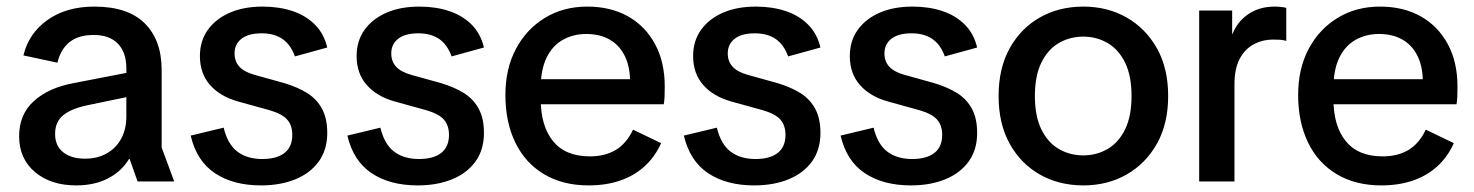

<svg xmlns="http://www.w3.org/2000/svg" viewBox="-20 -550 4469 582"><path d="M211 12Q134 12 86 -28.5Q38 -69 38 -137Q38 -203 82.5 -243.5Q127 -284 203 -298L409 -338V-265L245 -231Q197 -221 172 -201Q147 -181 147 -144Q147 -108 171.5 -88.5Q196 -69 238 -69Q275 -69 303.5 -85Q332 -101 347.5 -130Q363 -159 363 -196V-343Q363 -391 337.5 -417.5Q312 -444 264 -444Q218 -444 191 -422.5Q164 -401 154 -360L51 -382Q67 -449 124 -489.5Q181 -530 266 -530Q368 -530 419 -479Q470 -428 470 -338V-103L508 0H397L373 -68H371Q348 -30 307 -9Q266 12 211 12Z M771 12Q687 12 631.5 -25Q576 -62 558 -139L658 -163Q670 -113 699.5 -90.5Q729 -68 775 -68Q819 -68 842.5 -86.5Q866 -105 866 -141Q866 -170 850.5 -187.5Q835 -205 797 -216L703 -242Q648 -257 617 -292Q586 -327 586 -380Q586 -426 610 -459.5Q634 -493 676.5 -511.5Q719 -530 776 -530Q826 -530 866.5 -516.5Q907 -503 934.5 -475.5Q962 -448 972 -406L874 -379Q861 -415 836 -432Q811 -449 773 -449Q733 -449 712 -432.5Q691 -416 691 -388Q691 -364 705.5 -348Q720 -332 752 -323L842 -298Q882 -286 911 -268Q940 -250 956 -220.5Q972 -191 972 -147Q972 -97 947 -61.5Q922 -26 876.5 -7Q831 12 771 12Z M1246 12Q1162 12 1106.5 -25Q1051 -62 1033 -139L1133 -163Q1145 -113 1174.5 -90.5Q1204 -68 1250 -68Q1294 -68 1317.5 -86.5Q1341 -105 1341 -141Q1341 -170 1325.5 -187.5Q1310 -205 1272 -216L1178 -242Q1123 -257 1092 -292Q1061 -327 1061 -380Q1061 -426 1085 -459.5Q1109 -493 1151.5 -511.5Q1194 -530 1251 -530Q1301 -530 1341.5 -516.5Q1382 -503 1409.5 -475.5Q1437 -448 1447 -406L1349 -379Q1336 -415 1311 -432Q1286 -449 1248 -449Q1208 -449 1187 -432.5Q1166 -416 1166 -388Q1166 -364 1180.5 -348Q1195 -332 1227 -323L1317 -298Q1357 -286 1386 -268Q1415 -250 1431 -220.5Q1447 -191 1447 -147Q1447 -97 1422 -61.5Q1397 -26 1351.5 -7Q1306 12 1246 12Z M1764 12Q1686 12 1629 -22Q1572 -56 1542 -118Q1512 -180 1512 -262Q1512 -342 1544 -402Q1576 -462 1632 -496Q1688 -530 1760 -530Q1831 -530 1883.5 -500.5Q1936 -471 1965.5 -416.5Q1995 -362 1995 -288Q1995 -273 1994.5 -258.5Q1994 -244 1992 -234H1568V-310H1926L1890 -294Q1891 -344 1875 -378Q1859 -412 1829 -429.5Q1799 -447 1757 -447Q1718 -447 1686.5 -429.5Q1655 -412 1637 -375.5Q1619 -339 1619 -282V-250Q1619 -168 1656.5 -122Q1694 -76 1768 -76Q1814 -76 1846.5 -95.5Q1879 -115 1899 -157L1984 -116Q1965 -74 1933.5 -45.5Q1902 -17 1859.5 -2.5Q1817 12 1764 12Z M2266 12Q2182 12 2126.5 -25Q2071 -62 2053 -139L2153 -163Q2165 -113 2194.5 -90.5Q2224 -68 2270 -68Q2314 -68 2337.5 -86.5Q2361 -105 2361 -141Q2361 -170 2345.5 -187.5Q2330 -205 2292 -216L2198 -242Q2143 -257 2112 -292Q2081 -327 2081 -380Q2081 -426 2105 -459.5Q2129 -493 2171.5 -511.5Q2214 -530 2271 -530Q2321 -530 2361.5 -516.5Q2402 -503 2429.5 -475.5Q2457 -448 2467 -406L2369 -379Q2356 -415 2331 -432Q2306 -449 2268 -449Q2228 -449 2207 -432.5Q2186 -416 2186 -388Q2186 -364 2200.5 -348Q2215 -332 2247 -323L2337 -298Q2377 -286 2406 -268Q2435 -250 2451 -220.5Q2467 -191 2467 -147Q2467 -97 2442 -61.5Q2417 -26 2371.5 -7Q2326 12 2266 12Z M2741 12Q2657 12 2601.5 -25Q2546 -62 2528 -139L2628 -163Q2640 -113 2669.5 -90.5Q2699 -68 2745 -68Q2789 -68 2812.5 -86.5Q2836 -105 2836 -141Q2836 -170 2820.5 -187.5Q2805 -205 2767 -216L2673 -242Q2618 -257 2587 -292Q2556 -327 2556 -380Q2556 -426 2580 -459.5Q2604 -493 2646.5 -511.5Q2689 -530 2746 -530Q2796 -530 2836.5 -516.5Q2877 -503 2904.5 -475.5Q2932 -448 2942 -406L2844 -379Q2831 -415 2806 -432Q2781 -449 2743 -449Q2703 -449 2682 -432.5Q2661 -416 2661 -388Q2661 -364 2675.5 -348Q2690 -332 2722 -323L2812 -298Q2852 -286 2881 -268Q2910 -250 2926 -220.5Q2942 -191 2942 -147Q2942 -97 2917 -61.5Q2892 -26 2846.5 -7Q2801 12 2741 12Z M3264 12Q3190 12 3132 -21Q3074 -54 3040.5 -114.5Q3007 -175 3007 -259Q3007 -343 3040.5 -403.5Q3074 -464 3132 -497Q3190 -530 3264 -530Q3337 -530 3395 -497Q3453 -464 3487 -403.5Q3521 -343 3521 -259Q3521 -175 3487 -114.5Q3453 -54 3395 -21Q3337 12 3264 12ZM3264 -79Q3304 -79 3337.5 -98.5Q3371 -118 3390.5 -158Q3410 -198 3410 -259Q3410 -320 3390.5 -360Q3371 -400 3337.5 -419.5Q3304 -439 3264 -439Q3223 -439 3189.5 -419.5Q3156 -400 3136.5 -360Q3117 -320 3117 -259Q3117 -198 3136.5 -158Q3156 -118 3189.5 -98.5Q3223 -79 3264 -79Z M3615 0V-518H3715V-447H3716Q3731 -485 3764.5 -507.5Q3798 -530 3844 -530Q3854 -530 3863.5 -529Q3873 -528 3879 -526V-426Q3869 -429 3859.5 -429.5Q3850 -430 3839 -430Q3807 -430 3780 -415.5Q3753 -401 3737.5 -371Q3722 -341 3722 -295V0Z M4167 12Q4089 12 4032 -22Q3975 -56 3945 -118Q3915 -180 3915 -262Q3915 -342 3947 -402Q3979 -462 4035 -496Q4091 -530 4163 -530Q4234 -530 4286.5 -500.5Q4339 -471 4368.5 -416.5Q4398 -362 4398 -288Q4398 -273 4397.5 -258.5Q4397 -244 4395 -234H3971V-310H4329L4293 -294Q4294 -344 4278 -378Q4262 -412 4232 -429.5Q4202 -447 4160 -447Q4121 -447 4089.5 -429.5Q4058 -412 4040 -375.5Q4022 -339 4022 -282V-250Q4022 -168 4059.5 -122Q4097 -76 4171 -76Q4217 -76 4249.5 -95.5Q4282 -115 4302 -157L4387 -116Q4368 -74 4336.5 -45.5Q4305 -17 4262.5 -2.5Q4220 12 4167 12Z"/></svg>

Font: TikTok Sans 24pt Medium
Style: Regular
Weight: 500
Version: Version 4.000